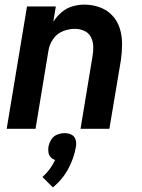

<svg xmlns="http://www.w3.org/2000/svg" viewBox="-20 -558 616 832"><path d="M9 0H134L190 -339Q194 -365 210 -388.5Q226 -412 252 -422.5Q278 -433 304 -433Q326 -433 345 -424.5Q364 -416 373.5 -398Q383 -380 384 -358.5Q385 -337 381 -315L329 0H454L504 -298Q509 -333 509 -368Q509 -403 499 -435Q489 -467 466.5 -491Q444 -515 412 -526.5Q380 -538 345 -538Q320 -538 294 -530.5Q268 -523 247 -505Q226 -487 211 -464L222 -530H97ZM209 254Q250 221 275.5 174Q301 127 309 78Q312 62 307.5 47Q303 32 289.5 25.5Q276 19 260 19Q244 19 227.5 25.5Q211 32 202 47Q193 62 190 78Q188 91 190 103Q192 115 200 123.5Q208 132 219 135Q209 156 195.5 174.5Q182 193 164 209Z"/></svg>

Font: Iosevka Sparkle Oblique
Style: Bold
Weight: 700
Italic angle: -9°
Designer: Belleve Invis
Foundry: Belleve Invis
Version: Version 4.5.0; ttfautohint (v1.8.3)